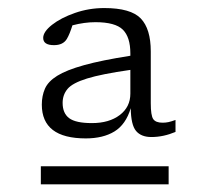

<svg xmlns="http://www.w3.org/2000/svg" viewBox="-20 -736 532 489"><path d="M365.5 -387Q339.5 -387 326.5 -402.5Q313.5 -418 313 -460.5Q300.5 -419 271.5 -401.2Q242.5 -383.5 198.5 -383.5Q86.5 -383.5 86.5 -469.5Q86.5 -492 94.5 -510.2Q102.5 -528.5 125.8 -543Q149 -557.5 193.8 -570Q238.5 -582.5 312 -594V-600Q312 -641.5 292.8 -660.5Q273.5 -679.5 223 -679.5Q195 -679.5 164.5 -671.5Q161 -660.5 157.5 -651.8Q154 -643 150 -636.5Q140.5 -621 117.5 -621Q90 -621 90 -639.5Q90 -655 112.5 -672.8Q135 -690.5 170.8 -703Q206.5 -715.5 245.5 -715.5Q313 -715.5 338.5 -689Q364 -662.5 364 -605V-473Q364 -442 370.2 -432.8Q376.5 -423.5 394 -423.5Q402 -423.5 409 -425Q416 -426.5 427 -430.5V-400Q396 -387 365.5 -387ZM139.5 -474Q139.5 -447.5 156.2 -435Q173 -422.5 214 -422.5Q258 -422.5 285 -443Q312 -463.5 312 -497.5V-558Q238.5 -547.5 201.5 -536Q164.5 -524.5 152 -509.5Q139.5 -494.5 139.5 -474ZM84 -266.5V-312.5H409.5V-266.5Z"/></svg>

Font: Newsreader 6pt Light
Style: Regular
Weight: 300
Designer: Hugues Gentile
Foundry: Production Type
Version: Version 1.003; ttfautohint (v1.8.3)